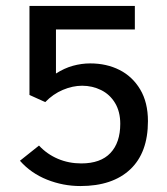

<svg xmlns="http://www.w3.org/2000/svg" viewBox="-20 -609 560 645"><path d="M168 -362Q196 -380 225 -388Q254 -396 283 -396Q338 -396 381.5 -374Q425 -352 451 -308.5Q477 -265 477 -202Q477 -96 417.5 -40Q358 16 250 16Q192 16 138 -5.5Q84 -27 47 -69L111 -120Q138 -91 174.5 -75.5Q211 -60 253 -60Q318 -60 351 -95Q384 -130 384 -193Q384 -234 366.5 -263Q349 -292 319.5 -306.5Q290 -321 256 -321Q224 -321 191 -307Q158 -293 132 -266L79 -290V-589H433V-510H168Z"/></svg>

Font: Podkova Medium
Style: Regular
Weight: 500
Designer: Ilya Yudin
Foundry: Cyreal (www.cyreal.org)
Version: Version 2.103